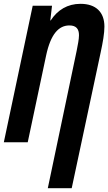

<svg xmlns="http://www.w3.org/2000/svg" viewBox="-23 -744 566 1004"><path d="M378 -479 227 240H352L503 -468C515 -523 523 -570 523 -605C523 -680 479 -724 398 -724C330 -724 278 -692 242 -637H240L249 -714H148L-3 0H122L218 -453C242 -566 284 -611 340 -611C376 -611 390 -592 390 -560C390 -539 384 -510 378 -479Z"/></svg>

Font: Noto Sans ExtraCondensed
Style: Bold Italic
Weight: 700
Width: 2
Italic angle: -12°
Designer: Monotype Design Team
Foundry: Monotype Imaging Inc.
Version: Version 2.013